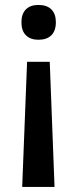

<svg xmlns="http://www.w3.org/2000/svg" viewBox="-20 -571 311 765"><path d="M87.9 -324.7H178.2L197.3 173.8H68.4ZM65.4 -482.4Q65.4 -515.6 83 -533.4Q100.6 -551.3 133.3 -551.3Q167 -551.3 184.8 -533.4Q202.6 -515.6 202.6 -482.4Q202.6 -448.2 184.6 -430.4Q166.5 -412.6 133.3 -412.6Q101.1 -412.6 83.3 -430.4Q65.4 -448.2 65.4 -482.4Z"/></svg>

Font: Viking Open Sans Light
Style: Bold
Weight: 600
Foundry: Ascender Corporation
Version: Version 2.001